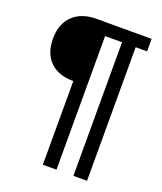

<svg xmlns="http://www.w3.org/2000/svg" viewBox="-149 -784 853 1009"><g transform="rotate(20 278.0 -279.5)"><path d="M522.9 -618.2H459V128.9H382.8V-618.2H288.1V128.9H211.9V-338.9Q128.4 -338.9 81.8 -384.3Q35.2 -429.7 35.2 -512.2Q35.2 -595.2 83 -641.6Q130.9 -688 215.8 -688H522.9Z"/></g></svg>

Font: Libra Sans Modern
Style: Bold
Weight: 700
Foundry: Stefan Peev, Context Ltd
Version: Version 1.000